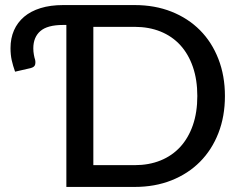

<svg xmlns="http://www.w3.org/2000/svg" viewBox="-20 -738 954 758"><path d="M511.5 -86Q568 -86 613.8 -104.5Q659.5 -123 691.8 -158.2Q724 -193.5 741.5 -244Q759 -294.5 759 -359Q759 -423 741.5 -473.8Q724 -524.5 691.8 -559.8Q659.5 -595 613.8 -613.5Q568 -632 511.5 -632H348.5V-86ZM511.5 -718Q591.5 -718 657 -692Q722.5 -666 769.5 -618.8Q816.5 -571.5 842.2 -505.2Q868 -439 868 -359Q868 -278.5 842.2 -212.5Q816.5 -146.5 769.5 -99.2Q722.5 -52 657 -26Q591.5 0 511.5 0H242V-639.5H229.5Q167 -639.5 139.2 -615.2Q111.5 -591 111.5 -547Q111.5 -534 113.8 -521.8Q116 -509.5 118.5 -502.5Q121 -492 118.5 -482.5Q116 -473 100.5 -469L39.5 -455Q31 -479 26.2 -500.5Q21.5 -522 21.5 -548Q21.5 -587 35.2 -618.2Q49 -649.5 75.2 -671.8Q101.5 -694 140.2 -706Q179 -718 229.5 -718Z"/></svg>

Font: Lato 2
Style: Regular
Weight: 500
Designer: Lukasz Dziedzic with Adam Twardoch and Botio Nikoltchev
Foundry: tyPoland Lukasz Dziedzic
Version: Version 2.015; 2015-08-06; http://www.latofonts.com/